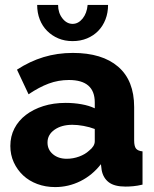

<svg xmlns="http://www.w3.org/2000/svg" viewBox="-20 -750 626 780"><path d="M204 10Q165 10 131.5 -2.5Q98 -15 74 -37.5Q50 -60 36 -90.5Q22 -121 22 -157Q22 -196 38.5 -228Q55 -260 85 -283Q115 -306 156 -319Q197 -332 247 -332Q280 -332 311 -326.5Q342 -321 365 -310V-334Q365 -425 260 -425Q217 -425 178 -410.5Q139 -396 96 -367L49 -467Q101 -501 157 -518Q213 -535 276 -535Q395 -535 460 -479Q525 -423 525 -315V-180Q525 -156 532.5 -146.5Q540 -137 559 -135V0Q538 5 521 6.5Q504 8 490 8Q445 8 422 -9.5Q399 -27 393 -59L390 -83Q355 -38 306.5 -14Q258 10 204 10ZM251 -105Q277 -105 301.5 -114Q326 -123 342 -138Q365 -156 365 -176V-226Q344 -234 319.5 -238.5Q295 -243 274 -243Q230 -243 201.5 -223Q173 -203 173 -171Q173 -142 195 -123.5Q217 -105 251 -105ZM275 -653Q298 -653 315.5 -674.5Q333 -696 336 -730H419Q419 -698 408.5 -671Q398 -644 379 -624.5Q360 -605 333.5 -594Q307 -583 275 -583Q243 -583 217 -594Q191 -605 171.5 -624.5Q152 -644 141.5 -671Q131 -698 131 -730H216Q216 -698 233.5 -675.5Q251 -653 275 -653Z"/></svg>

Font: Boldmen
Style: Bold
Weight: 700
Designer: Matt McInerney, Pablo Impallari, Rodrigo Fuenzalida
Foundry: LIVING CONCEPT
Version: Version 1.000